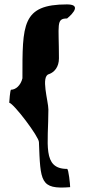

<svg xmlns="http://www.w3.org/2000/svg" viewBox="-20 -740 393 873"><path d="M22 -273C44 -268 157 -118 157 -94C164 86 162 122 299 111C299 100 292 28 285 28C171 28 200 -86 200 -242C200 -280 164 -394 203 -403C228 -412 248 -436 248 -475C248 -629 234 -656 285 -656C285 -656 366 -720 285 -720C79 -720 82 -629 82 -384C74 -351 51 -332 30 -332C26 -330 22 -278 22 -273Z"/></svg>

Font: Ampere
Style: SuCnd
Weight: 400
Version: Version 1